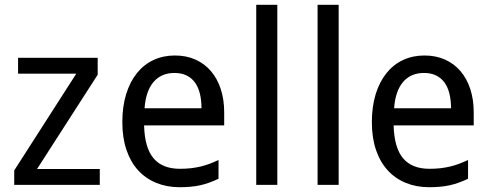

<svg xmlns="http://www.w3.org/2000/svg" viewBox="-20 -780 2069 810"><path d="M400.9 0H40V-61L301.8 -469.2H56.2V-536.1H392.1V-464.8L136.2 -66.9H400.9Z M737.8 9.8Q684.1 9.8 639.6 -8.3Q595.2 -26.4 563.2 -61Q531.2 -95.7 513.7 -147Q496.1 -198.2 496.1 -264.2Q496.1 -330.6 512.2 -382.8Q528.3 -435.1 557.6 -471.4Q586.9 -507.8 627.7 -526.9Q668.5 -545.9 717.8 -545.9Q766.1 -545.9 804.7 -528.6Q843.3 -511.2 870.1 -479.7Q897 -448.2 911.4 -404.1Q925.8 -359.9 925.8 -306.2V-251H587.9Q590.3 -156.7 627.7 -112.3Q665 -67.9 738.8 -67.9Q763.7 -67.9 784.9 -70.3Q806.2 -72.8 825.9 -77.4Q845.7 -82 864.3 -89.1Q882.8 -96.2 901.9 -105V-25.9Q882.3 -16.6 863.5 -9.8Q844.7 -2.9 825 1.5Q805.2 5.9 783.9 7.8Q762.7 9.8 737.8 9.8ZM715.8 -472.2Q660.2 -472.2 627.7 -434.1Q595.2 -396 589.8 -323.2H830.1Q830.1 -356.4 823.5 -384Q816.9 -411.6 803 -431.2Q789.1 -450.7 767.6 -461.4Q746.1 -472.2 715.8 -472.2Z M1149.9 0H1061V-759.8H1149.9Z M1408.7 0H1319.8V-759.8H1408.7Z M1790.5 9.8Q1736.8 9.8 1692.4 -8.3Q1647.9 -26.4 1616 -61Q1584 -95.7 1566.4 -147Q1548.8 -198.2 1548.8 -264.2Q1548.8 -330.6 1564.9 -382.8Q1581.1 -435.1 1610.4 -471.4Q1639.6 -507.8 1680.4 -526.9Q1721.2 -545.9 1770.5 -545.9Q1818.8 -545.9 1857.4 -528.6Q1896 -511.2 1922.9 -479.7Q1949.7 -448.2 1964.1 -404.1Q1978.5 -359.9 1978.5 -306.2V-251H1640.6Q1643.1 -156.7 1680.4 -112.3Q1717.8 -67.9 1791.5 -67.9Q1816.4 -67.9 1837.6 -70.3Q1858.9 -72.8 1878.7 -77.4Q1898.4 -82 1917 -89.1Q1935.5 -96.2 1954.6 -105V-25.9Q1935.1 -16.6 1916.3 -9.8Q1897.5 -2.9 1877.7 1.5Q1857.9 5.9 1836.7 7.8Q1815.4 9.8 1790.5 9.8ZM1768.6 -472.2Q1712.9 -472.2 1680.4 -434.1Q1647.9 -396 1642.6 -323.2H1882.8Q1882.8 -356.4 1876.2 -384Q1869.6 -411.6 1855.7 -431.2Q1841.8 -450.7 1820.3 -461.4Q1798.8 -472.2 1768.6 -472.2Z"/></svg>

Font: Puppies Kittens
Style: Regular
Weight: 400
Foundry: Ascender Corporation and Peter Mawhorter
Version: Version 0.1